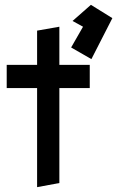

<svg xmlns="http://www.w3.org/2000/svg" viewBox="-20 -771 495 796"><path d="M356.9 -751 280.8 -684.1 324.2 -660.2 274.9 -574.2 358.9 -525.9 445.8 -695.8ZM352.1 -502H226.1V-660.2L133.8 -644V-502H7.8V-405.8H133.8V4.9L226.1 -12.2V-405.8H352.1Z"/></svg>

Font: Comic Neue Angular
Style: Bold
Weight: 700
Designer: Craig Rozynski
Foundry: Craig Rozynski
Version: Version 2.003